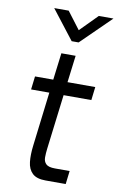

<svg xmlns="http://www.w3.org/2000/svg" viewBox="-94 -902 587 954"><g transform="rotate(10 199.5 -425.5)"><path d="M214 -704 100 -851H173L239 -764L325 -851H399L249 -704ZM65 -500H157L174 -636H246L229 -500H369L361 -433H221L187 -157Q184 -133 184 -112.5Q184 -92 196.5 -79.5Q209 -67 242 -67H316L308 0H206Q161 0 139.5 -20.5Q118 -41 114 -77Q110 -113 116 -161L149 -433H57Z"/></g></svg>

Font: Haskoy
Style: Italic
Weight: 400
Designer: Ertekin Erdin
Foundry: Ertekin Erdin
Version: Version 2.000; ttfautohint (v1.8.4.7-5d5b)